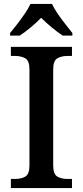

<svg xmlns="http://www.w3.org/2000/svg" viewBox="-20 -951 418 971"><path d="M35 0V-46H57Q87 -46 108 -58Q129 -70 129 -115V-599Q129 -644 108 -656Q87 -668 57 -668H35V-714H344V-668H321Q291 -668 270 -656Q249 -644 249 -599V-115Q249 -70 270 -58Q291 -46 321 -46H344V0ZM31 -784Q47 -803 67 -829Q87 -855 105.5 -882Q124 -909 134 -931H243Q253 -909 271.5 -882Q290 -855 310.5 -829Q331 -803 346 -784V-771H297Q271 -788 241 -813Q211 -838 188 -861Q166 -838 136 -813Q106 -788 80 -771H31Z"/></svg>

Font: Noto Serif Tibetan Medium
Style: Regular
Weight: 500
Designer: Monotype Design Team
Foundry: Monotype Imaging Inc.
Version: Version 2.103; ttfautohint (v1.8.4.7-5d5b)